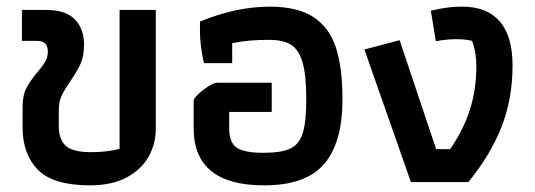

<svg xmlns="http://www.w3.org/2000/svg" viewBox="-20 -548 1611 578"><path d="M48 -164V-227Q48 -261 59.5 -283Q71 -305 93 -331Q109 -350 116.5 -363Q124 -376 124 -393Q124 -410 115.5 -417.5Q107 -425 91 -425H46V-518H120Q178 -518 205.5 -489.5Q233 -461 233 -414Q233 -379 222.5 -356Q212 -333 192 -304Q174 -278 165.5 -260Q157 -242 157 -217V-169Q157 -128 178 -109Q199 -90 253 -90Q305 -90 340 -100V-518H449V-161Q449 -115 427.5 -76.5Q406 -38 361.5 -14Q317 10 251 10Q140 10 94 -37Q48 -84 48 -164Z M563 -162V-244Q563 -255 591.5 -277Q620 -299 634 -299H798V-211H670V-162Q670 -119 692.5 -103.5Q715 -88 773 -88Q828 -88 854.5 -101Q881 -114 891.5 -147.5Q902 -181 902 -249Q902 -321 891 -359.5Q880 -398 856.5 -413Q833 -428 791 -428Q758 -428 734 -426Q710 -424 679 -418V-358H594Q589 -378 585.5 -404.5Q582 -431 582 -451V-483Q691 -528 792 -528Q875 -528 923 -497Q971 -466 991 -405.5Q1011 -345 1011 -249Q1011 -119 956 -54.5Q901 10 775 10Q563 10 563 -162Z M1077 -399 1183 -427 1293 -99H1335Q1374 -155 1394 -216Q1414 -277 1414 -350Q1414 -392 1401 -425Q1382 -430 1353 -430Q1324 -430 1292 -424L1277 -516Q1309 -523 1329 -525.5Q1349 -528 1372 -528Q1446 -528 1484.5 -483.5Q1523 -439 1523 -351Q1523 -251 1490 -166.5Q1457 -82 1390 0H1217Z"/></svg>

Font: Athiti SemiBold
Style: Regular
Weight: 600
Designer: CadsonDemak Team
Foundry: CadsonDemak
Version: Version 1.033